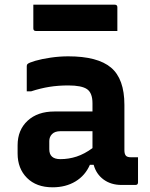

<svg xmlns="http://www.w3.org/2000/svg" viewBox="-20 -788 640 818"><path d="M510 -341V-148Q510 -131 517 -124Q523 -118 538 -118H568V-11Q568 0 557 0H498Q453 0 421.5 -23Q390 -46 379 -86H363Q343 -40 301.5 -15Q260 10 204 10Q135 10 95 -30Q55 -70 55 -134V-169Q55 -234 97.5 -273.5Q140 -313 212 -313H374V-348Q374 -392 351 -408Q328 -424 271 -424Q228 -424 190.5 -418Q153 -412 113 -399H94V-506Q94 -512 97 -515Q103 -521 130.5 -529Q158 -537 196 -542.5Q234 -548 271 -548Q396 -548 453 -500Q510 -452 510 -341ZM190 -152Q190 -110 237 -110Q273 -110 306.5 -121Q340 -132 374 -157V-229H237Q214 -229 202 -217Q190 -205 190 -187ZM122 -768H469Q480 -768 480 -757V-656H133Q122 -656 122 -667Z"/></svg>

Font: Recursive Mn Lnr St
Style: Bold
Weight: 700
Monospace: yes
Version: Version 1.079;hotconv 1.0.112;makeotfexe 2.5.65598; ttfautoh